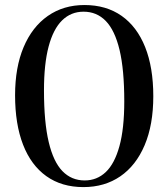

<svg xmlns="http://www.w3.org/2000/svg" viewBox="-20 -732 670 764"><path d="M316 -712Q402.5 -712 463.8 -669Q525 -626 557.5 -544.8Q590 -463.5 590 -349Q590 -235.5 555.5 -154.2Q521 -73 458.5 -30.2Q396 12.5 312 12.5Q225.5 12.5 164.5 -31Q103.5 -74.5 71.8 -156.2Q40 -238 40 -353Q40 -464 74 -544.5Q108 -625 170.2 -668.5Q232.5 -712 316 -712ZM474.5 -329Q474.5 -454.5 455.8 -533Q437 -611.5 401 -648.5Q365 -685.5 312.5 -685.5Q262.5 -685.5 227.2 -651Q192 -616.5 173.5 -547Q155 -477.5 155 -372.5Q155 -246 173.8 -167Q192.5 -88 228.5 -51Q264.5 -14 317 -14Q365.5 -14 400.8 -47.2Q436 -80.5 455.2 -150.2Q474.5 -220 474.5 -329Z"/></svg>

Font: Fraunces 60pt
Style: Regular
Weight: 400
Version: Version 1.000;[b76b70a41]